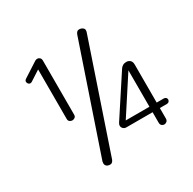

<svg xmlns="http://www.w3.org/2000/svg" viewBox="-163 -866 1078 1075"><g transform="rotate(-30 376.5 -328.5)"><path d="M274.7 24.1Q267.1 43 252.5 43Q238 43 229.7 36.1Q221.5 29.1 221.5 17.7Q221.5 12.7 222.8 6.3L455.7 -679.7Q463.3 -700 477.8 -700Q492.4 -700 501.3 -693Q510.1 -686.1 510.1 -678.5Q510.1 -668.4 507.6 -663.3ZM575.9 -386.1Q589.9 -410.1 616.5 -410.1Q630.4 -410.1 640.5 -401.3Q650.6 -392.4 650.6 -373.4V-127.8H696.2Q705.1 -127.8 710.1 -122.8Q715.2 -117.7 715.2 -110.8Q715.2 -103.8 710.1 -98.1Q705.1 -92.4 696.2 -92.4H650.6V-24.1Q650.6 -12.7 643 -6.3Q635.4 0 626.6 0Q617.7 0 610.8 -6.3Q603.8 -12.7 603.8 -24.1V-92.4H434.2Q421.5 -92.4 413.9 -100.6Q406.3 -108.9 406.3 -118.4Q406.3 -127.8 412.7 -136.7ZM450.6 -127.8H603.8V-363.3ZM103.8 -578.5Q98.7 -574.7 91.8 -574.7Q84.8 -574.7 79.7 -581Q74.7 -587.3 74.7 -594.9Q74.7 -602.5 83.5 -608.9L179.7 -670.9Q186.1 -674.7 194.3 -674.7Q202.5 -674.7 209.5 -668.4Q216.5 -662 216.5 -649.4V-300Q216.5 -288.6 208.9 -282.9Q201.3 -277.2 192.4 -277.2Q183.5 -277.2 175.9 -282.9Q168.4 -288.6 168.4 -300V-620.3Z"/></g></svg>

Font: Mandali
Style: Regular
Weight: 400
Designer: Purushoth Kumar Guthula
Foundry: Silikandhra, Hyderabad
Version: Version 1.0.5; ttfautohint (v1.2.25-373a) -l 7 -r 28 -G 50 -